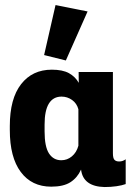

<svg xmlns="http://www.w3.org/2000/svg" viewBox="-20 -733 519 763"><path d="M183.6 8.8Q232.4 8.8 260 -9Q287.6 -26.9 301.8 -58.6H302.2Q306.2 -25.4 329.6 -8.1Q353 9.3 395.5 10.3Q420.4 10.3 442.6 7.1Q464.8 3.9 479.5 -1.5V-100.1Q474.6 -96.2 468 -93.8Q461.4 -91.3 453.6 -91.3Q440.9 -91.3 434.8 -97.9Q428.7 -104.5 428.7 -124V-446.8H292.5L293 -403.8Q278.8 -428.7 253.7 -442.4Q228.5 -456.1 186 -456.1Q108.4 -456.1 63.7 -398.4Q19 -340.8 19 -232.4V-216.3Q19 -107.9 62.5 -49.6Q106 8.8 183.6 8.8ZM223.6 -96.2Q192.4 -96.2 174.8 -123Q157.2 -149.9 157.2 -210.9V-237.8Q157.2 -293.9 174.3 -321.5Q191.4 -349.1 224.6 -349.1Q247.6 -349.1 266.4 -335.7Q285.2 -322.3 291.5 -298.8V-153.8Q284.2 -127 265.6 -111.6Q247.1 -96.2 223.6 -96.2ZM241.7 -492.7 328.1 -687.5 200.7 -712.9 155.3 -514.2Z"/></svg>

Font: Roboto Flex Super Cond Bold
Style: Regular
Weight: 700
Width: 3
Designer: Berlow after Robertson
Foundry: Google
Version: Version 3.000